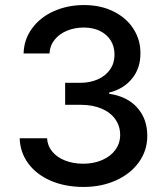

<svg xmlns="http://www.w3.org/2000/svg" viewBox="-20 -737 664 767"><path d="M58.6 -184.6H168Q169.9 -153.8 189.2 -130.9Q208.5 -107.9 240.7 -95.5Q272.9 -83 312.5 -83Q354.5 -83 388.2 -97.7Q421.9 -112.3 440.9 -138.4Q460 -164.6 460 -198.2Q460 -232.9 440.9 -260.3Q421.9 -287.6 386 -303Q350.1 -318.4 300.8 -318.4H240.2V-406.2H300.8Q340.3 -406.2 371.6 -420.4Q402.8 -434.6 420.2 -460Q437.5 -485.4 437.5 -518.6Q437.5 -550.8 422.4 -575.2Q407.2 -599.6 379.4 -613.3Q351.6 -627 314.5 -627Q278.3 -627 247.6 -614.3Q216.8 -601.6 198 -578.1Q179.2 -554.7 177.7 -523.4H74.2Q75.7 -579.6 108.2 -623.8Q140.6 -668 195.3 -692.4Q250 -716.8 315.4 -716.8Q382.8 -716.8 434.3 -690.9Q485.8 -665 513.7 -620.8Q541.5 -576.7 541 -524.4Q541.5 -464.8 507.6 -423.1Q473.6 -381.3 416 -367.2V-362.3Q487.8 -352.1 528.1 -307.1Q568.4 -262.2 568.4 -194.3Q568.4 -136.2 535.2 -89.6Q502 -43 443.8 -16.6Q385.7 9.8 313.5 9.8Q241.2 9.8 183.8 -14.6Q126.5 -39.1 93.5 -83.3Q60.5 -127.4 58.6 -184.6Z"/></svg>

Font: Pretendard Medium
Style: Regular
Weight: 500
Designer: Base glyphs from Inter by Rasmus Andersson; Hangeul glyphs from Noto Sans CJK(Source Han Sans) by Jang Soo-young and Kan
Foundry: Kil Hyung-jin
Version: Version 1.309